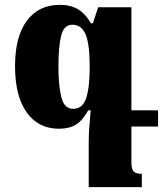

<svg xmlns="http://www.w3.org/2000/svg" viewBox="-20 -522 678 792"><path d="M522 0V147Q522 176 531.5 185.5Q541 195 565 195V250H346V60Q346 19 354 -67H344Q320 -24 292.5 -7.5Q265 9 223 9Q138 9 90 -58.5Q42 -126 42 -249Q42 -370 90.5 -436Q139 -502 227 -502Q271 -502 301.5 -484Q332 -466 355 -426H363L385 -492H522V-67H632V0ZM350 -247Q350 -341 333 -380.5Q316 -420 279 -420Q243 -420 232 -374Q221 -328 221 -248Q221 -169 233 -121Q245 -73 282 -73Q320 -73 335 -116Q350 -159 350 -247Z"/></svg>

Font: Noto Serif Armenian Black Narrow
Style: Regular
Weight: 900
Width: 4
Designer: Monotype Design team
Foundry: Monotype Imaging Inc.
Version: Version 1.000